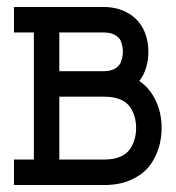

<svg xmlns="http://www.w3.org/2000/svg" viewBox="-20 -530 503 550"><path d="M20 0H279Q333 0 371 -23Q404 -41 423 -78Q443 -117 443 -163.5Q443 -210 423 -248Q406 -280 379 -298Q385 -306 390 -315Q405 -345 405 -381.5Q405 -418 390 -448Q373 -479 344 -494Q315 -510 276 -510H20V-437H77V-73H20ZM150 -326V-437H276Q312 -437 325 -415Q332 -398 332 -382Q332 -366 325 -349Q312 -326 276 -326ZM150 -73V-253H279Q338 -253 358 -215Q370 -192 370 -163.5Q370 -135 358 -112Q338 -73 279 -73Z"/></svg>

Font: Venice Serif Bold
Style: Regular
Weight: 700
Designer: Bruno Pierini
Foundry: Unio | Creative Solutions
Version: Version 1.000;PS 001.000;hotconv 1.0.70;makeotf.lib2.5.58329